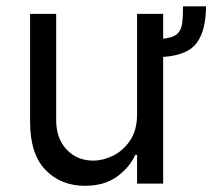

<svg xmlns="http://www.w3.org/2000/svg" viewBox="-20 -590 682 617"><path d="M568.2 -569.6H642Q642 -494.3 613.3 -453.5Q584.5 -412.6 504.3 -407V0H420.5V-92.3H414.8Q395.6 -50.8 355.1 -21.8Q314.6 7.1 252.8 7.1Q176.1 7.1 126.4 -43.7Q76.7 -94.5 76.7 -198.9V-545.5H160.5V-204.5Q160.5 -144.9 194.1 -109.4Q227.6 -73.9 279.8 -73.9Q311.1 -73.9 343.6 -89.8Q376.1 -105.8 398.3 -138.8Q420.5 -171.9 420.5 -223V-545.5H504.3V-465.6Q535.5 -468.8 549 -480.6Q562.5 -492.5 565.3 -514.6Q568.2 -536.6 568.2 -569.6Z"/></svg>

Font: Inter Zeller
Style: Regular
Weight: 400
Designer: Rasmus Andersson; Joe Bland
Foundry: zeller
Version: Version 3.015;git-dec3a8cb1